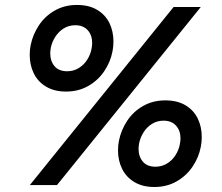

<svg xmlns="http://www.w3.org/2000/svg" viewBox="-20 -748 896 776"><path d="M100.1 -525.4Q100.1 -547.9 104 -565.9Q112.8 -608.9 137.5 -646Q162.1 -683.1 201.7 -705.6Q241.2 -728 291 -728Q339.8 -728 373 -708Q406.2 -688 422.4 -654.5Q438.5 -621.1 438.5 -580.6Q438.5 -558.1 434.6 -540Q426.3 -497.1 401.1 -460Q376 -422.9 336.4 -400.4Q296.9 -377.9 246.6 -377.9Q199.7 -377.9 166.5 -397.7Q133.3 -417.5 116.7 -451.2Q100.1 -484.9 100.1 -525.4ZM350.1 -551.3Q352.5 -564.5 352.5 -574.2Q352.5 -606 334.5 -626Q316.4 -646 284.2 -646Q258.3 -646 237.8 -633.3Q217.3 -620.6 203.9 -599.9Q190.4 -579.1 185.5 -555.7Q183.1 -542.5 183.1 -532.2Q183.1 -501 200.4 -480.5Q217.8 -460 251.5 -460Q276.9 -460 297.9 -472.7Q318.8 -485.4 332.3 -506.3Q345.7 -527.3 350.1 -551.3ZM681.6 -719.7H791.5L210.4 0H100.6ZM457 -139.6Q457 -162.1 460.9 -180.2Q469.7 -223.1 494.4 -260.3Q519 -297.4 558.6 -319.8Q598.1 -342.3 647.9 -342.3Q696.8 -342.3 730 -322.3Q763.2 -302.2 779.3 -268.8Q795.4 -235.4 795.4 -194.8Q795.4 -172.4 791.5 -154.3Q783.2 -111.3 758.1 -74.2Q732.9 -37.1 693.4 -14.6Q653.8 7.8 603.5 7.8Q556.6 7.8 523.4 -12Q490.2 -31.7 473.6 -65.4Q457 -99.1 457 -139.6ZM707 -165.5Q709.5 -178.7 709.5 -188.5Q709.5 -220.2 691.4 -240.2Q673.3 -260.3 641.1 -260.3Q615.2 -260.3 594.7 -247.6Q574.2 -234.9 560.8 -214.1Q547.4 -193.4 542.5 -169.9Q540 -156.7 540 -146.5Q540 -115.2 557.4 -94.7Q574.7 -74.2 608.4 -74.2Q633.8 -74.2 654.8 -86.9Q675.8 -99.6 689.2 -120.6Q702.6 -141.6 707 -165.5Z"/></svg>

Font: Reddit Sans Fudge SmBold Italic
Style: Regular
Weight: 600
Italic angle: -11.25°
Designer: Stephen Hutchings
Version: Version 1.013